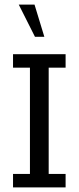

<svg xmlns="http://www.w3.org/2000/svg" viewBox="-20 -820 344 840"><path d="M37 0V-59H111V-524H37V-583H267V-524H193V-59H267V0ZM133 -659 62 -800H131L174 -659Z"/></svg>

Font: Rokkitt
Style: Regular
Weight: 400
Designer: Vernon Adams
Foundry: Vernon Adams
Version: Version 3.103